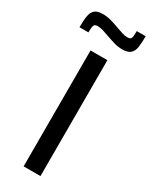

<svg xmlns="http://www.w3.org/2000/svg" viewBox="-258 -940 777 987"><g transform="rotate(30 130.0 -446.5)"><path d="M80 0V-688H180V0ZM-29 -763Q-29 -804 -24.5 -830Q-20 -856 -5 -869Q10 -882 43 -882Q67 -882 92 -875Q117 -868 141 -859Q160 -852 177.5 -846.5Q195 -841 210 -841Q229 -841 232.5 -852.5Q236 -864 236 -893H289Q289 -853 285 -827Q281 -801 265.5 -787.5Q250 -774 218 -774Q193 -774 169 -781Q145 -788 120 -797Q101 -804 83 -809.5Q65 -815 50 -815Q32 -815 28 -803.5Q24 -792 24 -763Z"/></g></svg>

Font: Saira SemiCondensed Medium
Style: Regular
Weight: 500
Width: 4
Designer: Hector Gatti with collaboration of the Omnibus-Type team
Foundry: Omnibus-Type
Version: Version 1.101